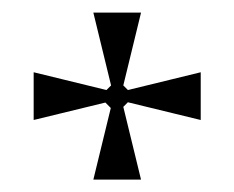

<svg xmlns="http://www.w3.org/2000/svg" viewBox="-20 -520 371 304"><path d="M297.8 -405.6V-330L165.6 -362.2V-373.3ZM165.6 -362.2 33.3 -330V-405.6L165.6 -373.3ZM127.8 -500H203.3L171.1 -367.8H160ZM171.1 -367.8 203.3 -235.6H127.8L160 -367.8ZM192.2 -367.8 164.4 -340 137.8 -366.7 165.6 -394.4Z"/></svg>

Font: Le Murmure
Style: Regular
Weight: 600
Width: 2
Designer: Jeremy Landes, Alexander Slobzheninov (Cyrillic)
Foundry: Velvetyne Type Foundry
Version: Version 1.0